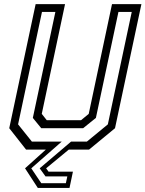

<svg xmlns="http://www.w3.org/2000/svg" viewBox="-20 -720 700 924"><path d="M162 184.5 100.5 90 200.5 0H105.5L24.5 -103L151.5 -700H293L181 -172L205 -141.5H370L407 -172L519 -700H660.5L533.5 -103L408.5 0H311L202 90L213.5 106H331L314.5 184.5ZM178.5 161.5H297L304 129H199L171 90L322 -38.5H398L499 -121.5L614 -662.5H550L441.5 -152.5L380 -103H178.5L138 -152.5L246.5 -662.5H182L67 -121.5L133.5 -38.5H277L130.5 90Z"/></svg>

Font: Tourney
Style: Italic
Weight: 400
Italic angle: -12°
Version: Version 1.015